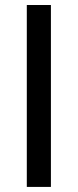

<svg xmlns="http://www.w3.org/2000/svg" viewBox="-20 -735 306 755"><path d="M85.4 0V-715.3H180.2V0Z"/></svg>

Font: Elstob 8pt Medium
Style: Regular
Weight: 500
Designer: Peter S. Baker
Version: Version 1.015